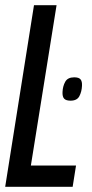

<svg xmlns="http://www.w3.org/2000/svg" viewBox="-23 -720 354 740"><path d="M-3 0 108 -700H195L96 -82H270L257 0ZM218 -366Q219 -388 228.5 -405Q238 -422 263 -422Q281 -422 287.5 -414Q294 -406 293 -389Q292 -367 283 -349.5Q274 -332 249 -332Q231 -332 224 -340Q217 -348 218 -366Z"/></svg>

Font: Georama Condensed Medium
Style: Italic
Weight: 500
Width: 3
Italic angle: -9°
Designer: Jean-Baptiste Levee
Foundry: Production Type
Version: Version 1.000